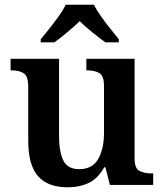

<svg xmlns="http://www.w3.org/2000/svg" viewBox="-20 -786 695 816"><path d="M267 10Q183 10 141.5 -37.5Q100 -85 100 -187V-417Q100 -461 81.5 -474Q63 -487 28 -487H25V-536H231V-206Q231 -142 249 -104.5Q267 -67 317 -67Q372 -67 397 -109.5Q422 -152 422 -223V-420Q422 -465 401.5 -476Q381 -487 350 -487H347V-536H552V-113Q552 -70 573 -59.5Q594 -49 624 -49H631V0H447L428 -75H423Q396 -27 357 -8.5Q318 10 267 10ZM153 -619Q169 -638 189.5 -664Q210 -690 229.5 -717Q249 -744 259 -766H379Q390 -744 409 -717Q428 -690 449 -664Q470 -638 485 -619V-606H428Q404 -623 372.5 -648.5Q341 -674 319 -696Q296 -674 265.5 -648.5Q235 -623 211 -606H153Z"/></svg>

Font: Noto Serif Telugu SemiBold
Style: Regular
Weight: 600
Designer: Jelle Bosma - Monotype Design Team
Foundry: Monotype Imaging Inc.
Version: Version 2.005; ttfautohint (v1.8.4.7-5d5b)